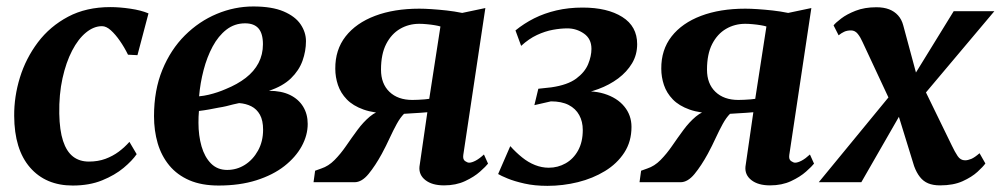

<svg xmlns="http://www.w3.org/2000/svg" viewBox="-20 -578 3174 609"><path d="M210.5 10.5Q125 10.5 75.2 -46.8Q25.5 -104 25 -210.5Q24.5 -271.5 43.2 -332.2Q62 -393 100.2 -443.8Q138.5 -494.5 196 -525Q253.5 -555.5 330 -555.5Q359 -555.5 393.2 -550.5Q427.5 -545.5 451 -535.5L416 -403L386 -404.5Q374.5 -428 360.2 -448.5Q346 -469 331.5 -482Q317 -495 303.5 -495Q277.5 -495 252.8 -474.8Q228 -454.5 208.8 -417.5Q189.5 -380.5 178.2 -329.5Q167 -278.5 168 -217.5Q169 -164.5 180 -131Q191 -97.5 211.5 -81.5Q232 -65.5 262 -65.5Q291 -65.5 314.5 -74.2Q338 -83 356.8 -97Q375.5 -111 390.5 -128L413.5 -89Q399.5 -68.5 372 -45.5Q344.5 -22.5 304 -6Q263.5 10.5 210.5 10.5Z M673.5 10.5Q619.5 10.5 580.8 -6.2Q542 -23 517 -53.2Q492 -83.5 480.2 -123.5Q468.5 -163.5 468.5 -209.5Q468.5 -292 495 -356.5Q521.5 -421 566.5 -465.8Q611.5 -510.5 667.8 -534Q724 -557.5 783.5 -557.5Q842.5 -557.5 879.5 -541.8Q916.5 -526 933.5 -500.8Q950.5 -475.5 950.5 -447.5Q950.5 -416 939.5 -385.2Q928.5 -354.5 902.8 -329.5Q877 -304.5 833 -290Q872.5 -290 899.8 -276.8Q927 -263.5 941.5 -239.8Q956 -216 956 -185Q956 -149 937 -114.2Q918 -79.5 882 -51.2Q846 -23 793.2 -6.2Q740.5 10.5 673.5 10.5ZM700.5 -39Q731 -39 756.8 -55.2Q782.5 -71.5 798.5 -100.5Q814.5 -129.5 814.5 -166.5Q814.5 -196 804.5 -214Q794.5 -232 777.2 -240.8Q760 -249.5 738.5 -251Q730 -249.5 719.5 -246.8Q709 -244 697.5 -241.2Q686 -238.5 673 -236.5Q658.5 -233.5 643.2 -230.8Q628 -228 611 -226Q610 -217.5 609.8 -207.8Q609.5 -198 609.5 -188.5Q609.5 -148 619.2 -114Q629 -80 649.2 -59.5Q669.5 -39 700.5 -39ZM611.5 -272.5Q627.5 -274 642 -277.5Q656.5 -281 670 -285.5Q683.5 -290 696 -295.5Q733 -310.5 759.5 -331Q786 -351.5 800 -378.2Q814 -405 814 -437.5Q814 -471.5 800 -487.8Q786 -504 757.5 -504Q724 -504 698.2 -484Q672.5 -464 654.5 -430.5Q636.5 -397 625.8 -355.8Q615 -314.5 611.5 -272.5Z M1515 -88 1528 -59Q1521.5 -50.5 1502.8 -33.8Q1484 -17 1455 -3.5Q1426 10 1388.5 10Q1350.5 10 1329.2 -6.8Q1308 -23.5 1310.5 -49.5L1335.5 -222Q1326.5 -221 1312.8 -220.2Q1299 -219.5 1285.2 -218.5Q1271.5 -217.5 1261.5 -217Q1249.5 -205 1238.5 -185Q1227.5 -165 1216.2 -140.5Q1205 -116 1191 -90Q1170.5 -52.5 1149 -26.2Q1127.5 0 1104.5 0H974.5L979.5 -36.5L999 -43.5Q1022 -51 1041.2 -70.5Q1060.5 -90 1078 -115.5Q1095.5 -141 1113.8 -165.8Q1132 -190.5 1153 -208.2Q1174 -226 1200.5 -230L1217 -218Q1167 -218.5 1133.2 -230.5Q1099.5 -242.5 1080 -262.8Q1060.5 -283 1052 -308.2Q1043.5 -333.5 1043.5 -360Q1043 -420 1076.2 -462.5Q1109.5 -505 1169.8 -527.8Q1230 -550.5 1310 -550.5Q1327 -550.5 1349.2 -549Q1371.5 -547.5 1396.5 -544.8Q1421.5 -542 1446 -537L1519.5 -552.5L1449.5 -86.5Q1447.5 -72.5 1455 -67.2Q1462.5 -62 1468 -62Q1476.5 -62 1488.8 -68.5Q1501 -75 1515 -88ZM1341.5 -264.5 1377 -494Q1371 -496 1359.2 -498Q1347.5 -500 1334 -501.2Q1320.5 -502.5 1310 -502.5Q1276.5 -502.5 1249 -486.5Q1221.5 -470.5 1205 -438.5Q1188.5 -406.5 1188.5 -357Q1188.5 -312.5 1215.2 -286.8Q1242 -261 1288 -261Q1295.5 -261 1306.2 -261.5Q1317 -262 1326.8 -262.8Q1336.5 -263.5 1341.5 -264.5Z M1716.5 11.5Q1675.5 11.5 1643.5 4.2Q1611.5 -3 1590.2 -11.8Q1569 -20.5 1560 -26L1598.5 -114.5Q1616.5 -94.5 1636 -78.8Q1655.5 -63 1677 -54.5Q1698.5 -46 1720.5 -46Q1749.5 -46 1774.2 -60Q1799 -74 1813.8 -101Q1828.5 -128 1828.5 -165.5Q1828.5 -192.5 1817.2 -213Q1806 -233.5 1783.8 -245Q1761.5 -256.5 1727.5 -256.5L1675 -244.5L1687.5 -296.5L1729 -301Q1780.5 -308.5 1807.8 -328.8Q1835 -349 1845.5 -374.5Q1856 -400 1856 -423Q1856 -455 1832.2 -471.5Q1808.5 -488 1779.5 -488Q1758.5 -488 1733.8 -483.5Q1709 -479 1683.2 -467Q1657.5 -455 1633 -432.5L1615 -481.5Q1642 -503.5 1674.2 -519.8Q1706.5 -536 1745 -545Q1783.5 -554 1828 -554Q1906.5 -554 1953.8 -524.2Q2001 -494.5 2001 -438Q2001 -404.5 1984.8 -377.2Q1968.5 -350 1940.8 -329.2Q1913 -308.5 1877.8 -295.5Q1842.5 -282.5 1805 -277.5L1798 -285Q1854.5 -293.5 1896 -280.8Q1937.5 -268 1960.2 -240.2Q1983 -212.5 1983 -175.5Q1983 -129 1960.2 -94Q1937.5 -59 1899 -35.5Q1860.5 -12 1813 -0.2Q1765.5 11.5 1716.5 11.5Z M2549 -88 2562 -59Q2555.5 -50.5 2536.8 -33.8Q2518 -17 2489 -3.5Q2460 10 2422.5 10Q2384.5 10 2363.2 -6.8Q2342 -23.5 2344.5 -49.5L2369.5 -222Q2360.5 -221 2346.8 -220.2Q2333 -219.5 2319.2 -218.5Q2305.5 -217.5 2295.5 -217Q2283.5 -205 2272.5 -185Q2261.5 -165 2250.2 -140.5Q2239 -116 2225 -90Q2204.5 -52.5 2183 -26.2Q2161.5 0 2138.5 0H2008.5L2013.5 -36.5L2033 -43.5Q2056 -51 2075.2 -70.5Q2094.5 -90 2112 -115.5Q2129.5 -141 2147.8 -165.8Q2166 -190.5 2187 -208.2Q2208 -226 2234.5 -230L2251 -218Q2201 -218.5 2167.2 -230.5Q2133.5 -242.5 2114 -262.8Q2094.5 -283 2086 -308.2Q2077.5 -333.5 2077.5 -360Q2077 -420 2110.2 -462.5Q2143.5 -505 2203.8 -527.8Q2264 -550.5 2344 -550.5Q2361 -550.5 2383.2 -549Q2405.5 -547.5 2430.5 -544.8Q2455.5 -542 2480 -537L2553.5 -552.5L2483.5 -86.5Q2481.5 -72.5 2489 -67.2Q2496.5 -62 2502 -62Q2510.5 -62 2522.8 -68.5Q2535 -75 2549 -88ZM2375.5 -264.5 2411 -494Q2405 -496 2393.2 -498Q2381.5 -500 2368 -501.2Q2354.5 -502.5 2344 -502.5Q2310.5 -502.5 2283 -486.5Q2255.5 -470.5 2239 -438.5Q2222.5 -406.5 2222.5 -357Q2222.5 -312.5 2249.2 -286.8Q2276 -261 2322 -261Q2329.5 -261 2340.2 -261.5Q2351 -262 2360.8 -262.8Q2370.5 -263.5 2375.5 -264.5Z M2962 10Q2939.5 10 2924 3.5Q2908.5 -3 2897.8 -16.8Q2887 -30.5 2879.5 -51L2815 -260L2856.5 -251.5L2712 0H2577L2830.5 -308.5L2818.5 -225L2716 -444.5Q2709.5 -459.5 2700.8 -470.5Q2692 -481.5 2679.5 -481.5Q2666.5 -481.5 2657.5 -477.2Q2648.5 -473 2640 -466L2624 -497.5Q2630 -505.5 2648 -519.2Q2666 -533 2694.2 -544Q2722.5 -555 2759.5 -555Q2783 -555 2800 -548.5Q2817 -542 2828.5 -529.2Q2840 -516.5 2845 -497.5L2898.5 -299L2858.5 -304.5L3005 -542.5H3134L2883.5 -245L2895.5 -329L2999.5 -115.5Q3008.5 -96.5 3017.5 -83Q3026.5 -69.5 3041 -69.5Q3050 -69.5 3060.8 -74Q3071.5 -78.5 3087 -92L3105.5 -59.5Q3098.5 -49.5 3080.5 -33Q3062.5 -16.5 3033.2 -3.2Q3004 10 2962 10Z"/></svg>

Font: Merriweather 48pt
Style: Bold Italic
Weight: 700
Italic angle: -7.8°
Version: Version 2.101